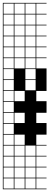

<svg xmlns="http://www.w3.org/2000/svg" viewBox="-20 -1025 348 1352"><path d="M0 307.7V-1004.8H307.7V-1000H235.6V-927.9H307.7V-923.1H235.6V-851H307.7V-846.2H235.6V-774H307.7V-769.2H235.6V-697.1H307.7V-692.3H235.6V-620.2H307.7V-615.4H235.6V-543.3H307.7V-384.6H235.6V-312.5H307.7V-230.8H235.6V-158.7H307.7V-76.9H235.6V-4.8H307.7V0H235.6V72.1H307.7V76.9H235.6V149H307.7V153.8H235.6V226H307.7V230.8H235.6V302.9H307.7V307.7ZM158.7 -927.9H230.8V-1000H158.7ZM4.8 -927.9H76.9V-1000H4.8ZM81.7 -927.9H153.8V-1000H81.7ZM158.7 -851H230.8V-923.1H158.7ZM4.8 -851H76.9V-923.1H4.8ZM81.7 -851H153.8V-923.1H81.7ZM158.7 -774H230.8V-846.2H158.7ZM4.8 -774H76.9V-846.2H4.8ZM81.7 -774H153.8V-846.2H81.7ZM158.7 -697.1H230.8V-769.2H158.7ZM4.8 -697.1H76.9V-769.2H4.8ZM81.7 -697.1H153.8V-769.2H81.7ZM158.7 -620.2H230.8V-692.3H158.7ZM4.8 -620.2H76.9V-692.3H4.8ZM81.7 -620.2H153.8V-692.3H81.7ZM158.7 -543.3H230.8V-615.4H158.7ZM4.8 -543.3H76.9V-615.4H4.8ZM81.7 -543.3H153.8V-615.4H81.7ZM4.8 -466.3H76.9V-538.5H4.8ZM158.7 -466.3H230.8V-538.5H158.7ZM4.8 -389.4H76.9V-461.5H4.8ZM158.7 -389.4H230.8V-461.5H158.7ZM4.8 -312.5H76.9V-384.6H4.8ZM81.7 -312.5H153.8V-384.6H81.7ZM4.8 -235.6H76.9V-307.7H4.8ZM4.8 -158.7H76.9V-230.8H4.8ZM81.7 -158.7H153.8V-230.8H81.7ZM4.8 -81.7H76.9V-153.8H4.8ZM153.8 -76.9H81.7V-4.8H153.8ZM4.8 -4.8H76.9V-76.9H4.8ZM81.7 72.1H153.8V0H81.7ZM158.7 72.1H230.8V0H158.7ZM4.8 72.1H76.9V0H4.8ZM158.7 149H230.8V76.9H158.7ZM4.8 149H76.9V76.9H4.8ZM81.7 149H153.8V76.9H81.7ZM158.7 226H230.8V153.8H158.7ZM81.7 226H153.8V153.8H81.7ZM4.8 226H76.9V153.8H4.8ZM158.7 302.9H230.8V230.8H158.7ZM81.7 302.9H153.8V230.8H81.7ZM4.8 302.9H76.9V230.8H4.8Z"/></svg>

Font: Jacquarda Bastarda 9 Charted
Style: Regular
Weight: 400
Designer: Sarah Cadigan-Fried
Version: Version 1.000; ttfautohint (v1.8.4.7-5d5b)